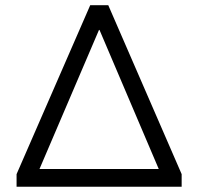

<svg xmlns="http://www.w3.org/2000/svg" viewBox="-20 -711 755 731"><path d="M43.1 0H671.6V-48L392.2 -691.2H323.5L43.1 -48ZM356.9 -597.1H358.8L599 -33.3V-67.6H115.7V-33.3Z"/></svg>

Font: LL Pando Sans
Style: Regular
Weight: 400
Designer: Joshua Smith
Foundry: Joshua Smith
Version: Version 1.000;Glyphs 3.2.1 (3258)